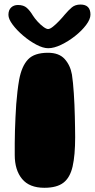

<svg xmlns="http://www.w3.org/2000/svg" viewBox="-20 -836 428 866"><path d="M180 11Q112.5 11 79.5 -29Q46.5 -69 46.5 -137Q46.5 -162.5 46.5 -190.2Q46.5 -218 47.5 -247.2Q48.5 -276.5 49.8 -306.5Q51 -336.5 53.2 -366.2Q55.5 -396 58.8 -423.8Q62 -451.5 66.5 -477Q78 -538 106.5 -568Q135 -598 196.5 -598Q246 -598 271.5 -570Q297 -542 304.5 -499.5Q307 -483 309.2 -461.2Q311.5 -439.5 313 -414.5Q314.5 -389.5 315.8 -363.2Q317 -337 317.5 -311.2Q318 -285.5 318.5 -261.5Q319 -237.5 319 -217.5Q319 -135.5 307.5 -85.2Q296 -35 266.2 -12Q236.5 11 180 11ZM197.5 -618.5Q174 -618.5 143.5 -634.8Q113 -651 84.2 -675.5Q55.5 -700 36.8 -725.2Q18 -750.5 18 -769Q18 -790.5 30 -802Q42 -813.5 61 -813.5Q86.5 -813.5 101 -800.5Q115.5 -787.5 128 -766.5Q136.5 -753 149.5 -738.8Q162.5 -724.5 175.8 -714.8Q189 -705 197 -705Q205.5 -705 219 -715.8Q232.5 -726.5 247 -741.8Q261.5 -757 272 -770Q289 -790 304.2 -802.8Q319.5 -815.5 343 -815.5Q388 -815.5 388 -770Q388 -749.5 368.5 -723.5Q349 -697.5 319 -673.8Q289 -650 256.2 -634.2Q223.5 -618.5 197.5 -618.5Z"/></svg>

Font: Gluten ExtraBold
Style: Regular
Weight: 800
Designer: Tyler Finck
Foundry: Etcetera Type Company
Version: Version 1.300